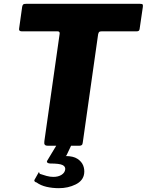

<svg xmlns="http://www.w3.org/2000/svg" viewBox="-20 -762 767 1004"><path d="M96 -727Q98 -736 101.5 -739Q105 -742 117 -742H712Q724 -742 726 -738.5Q728 -735 727 -726L710 -610Q709 -603 705 -600.5Q701 -598 692 -598H510Q501 -598 498 -594.5Q495 -591 493 -582L413 -18Q412 -7 407.5 -3.5Q403 0 396 0H230Q218 0 214 -5.5Q210 -11 212 -24L292 -586Q293 -598 282 -598H95Q77 -598 80 -613ZM420 146Q415 183 375.5 202.5Q336 222 288 222Q254 222 223.5 215Q193 208 171 192Q165 191 161.5 187Q158 183 160 179L182 140Q183 136 185 140Q187 144 188 147Q205 153 223.5 158Q242 163 259 163Q285 163 302 152Q319 141 321 124Q323 109 307 101Q291 93 243 93Q234 93 228.5 89Q223 85 227 78L277 -5H354L328 50Q325 54 323.5 54Q322 54 323 54Q363 54 385 68.5Q407 83 415 103.5Q423 124 420 146Z"/></svg>

Font: Libre Franklin ExtraBold
Style: Italic
Weight: 800
Italic angle: -8°
Designer: Pablo Impallari, Rodrigo Fuenzalida, Nhung Nguyen
Foundry: Impallari Type
Version: Version 3.000